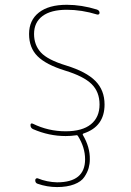

<svg xmlns="http://www.w3.org/2000/svg" viewBox="-20 -550 540 790"><path d="M247.1 -259.8Q168.9 -284.2 134.3 -318.8Q99.6 -353.5 99.6 -410.2Q99.6 -466.8 140.1 -498.5Q180.7 -530.3 254.9 -530.3Q315.4 -530.3 378.9 -510.7Q389.6 -506.8 389.6 -497.1Q389.6 -493.2 386.7 -491.2Q383.8 -489.3 379.9 -490.2Q316.4 -509.8 254.9 -509.8Q189.5 -509.8 154.8 -483.9Q120.1 -458 120.1 -410.2Q120.1 -365.2 147.9 -334.5Q175.8 -303.7 252.9 -280.3Q335 -254.9 372.6 -216.8Q410.2 -178.7 410.2 -120.1Q410.2 -29.3 324.2 -1Q318.4 1 321.3 5.9Q350.6 55.7 349.6 105.5Q349.6 124 344.7 141.6Q339.8 159.2 327.1 178.2Q314.5 197.3 285.2 208.5Q255.9 219.7 214.8 219.7Q173.8 219.7 134.8 206.1Q125 203.1 125 191.4Q125 187.5 127.9 185.1Q130.9 182.6 134.8 183.6Q172.9 199.2 214.8 200.2Q330.1 200.2 330.1 105.5Q330.1 56.6 300.8 9.8Q297.9 4.9 292 6.8Q272.5 9.8 250 9.8Q181.6 9.8 116.2 -18.6Q105.5 -23.4 105.5 -35.2Q105.5 -44.9 115.2 -41Q178.7 -9.8 250 -9.8Q318.4 -9.8 354 -38.6Q389.6 -67.4 389.6 -120.1Q389.6 -171.9 356.9 -204.1Q324.2 -236.3 247.1 -259.8Z"/></svg>

Font: Rounded Mgen+ 1mn thin
Style: Regular
Weight: 100
Designer: [Source Han Sans]
Ryoko NISHIZUKA  (kana & ideographs); Paul D. Hunt (Latin, Greek & Cyrillic); Wenlong ZHANG  (bopomofo
Version: Version 1.059.20150602